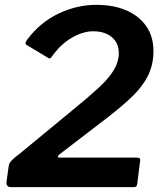

<svg xmlns="http://www.w3.org/2000/svg" viewBox="-20 -772 668 792"><path d="M282 -320Q346 -372 388 -411Q430 -450 450 -484Q470 -518 470 -552Q470 -582 456.5 -602Q443 -622 419.5 -632.5Q396 -643 365 -643Q322 -643 275.5 -616Q229 -589 192 -536Q187 -528 179 -533L89 -587Q85 -589 85.5 -595Q86 -601 94 -611Q147 -681 222.5 -716.5Q298 -752 378 -752Q448 -752 500.5 -729.5Q553 -707 583 -664.5Q613 -622 613 -561Q613 -505 590.5 -460Q568 -415 527 -375.5Q486 -336 431 -293L225 -135Q219 -130 219 -126Q219 -122 225 -122H543Q561 -122 558 -108L546 -13Q545 -6 542 -3Q539 0 529 0H27Q4 0 7 -23L16 -88Q17 -94 20 -99.5Q23 -105 32 -114Q41 -123 60 -137Z"/></svg>

Font: Libre Franklin Thin SemiBold
Style: Italic
Weight: 600
Italic angle: -8°
Version: Version 3.000